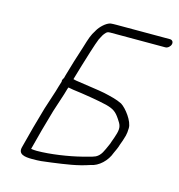

<svg xmlns="http://www.w3.org/2000/svg" viewBox="-99 -745 768 824"><g transform="rotate(15 285.0 -333.0)"><path d="M427 -168C425.6 -162.7 423.5 -157 420.6 -151C408.3 -124.3 401.3 -101.8 378.6 -90C361 -82.2 339.8 -79 320.1 -73C268 -59.7 186.8 -47 127.3 -47C119.3 -47 110.8 -47.7 101.8 -49L125.2 -138C134.2 -172.6 142 -194.5 151.3 -230C161.1 -262.7 177.2 -305.9 185.6 -338L188.4 -345C194.7 -343.7 202 -342.3 210.4 -341C257.4 -335.2 324 -324.5 363.5 -315C396.3 -306.2 409.7 -297.5 427.8 -270C443.1 -247.9 448.1 -236.8 440.8 -209C436.8 -194 431.8 -181.2 427 -168ZM112.5 -231C103.3 -195.9 95.3 -172.8 86.2 -138L62.1 -46C53.3 -12.6 83.8 -8 117.1 -8C150.9 -8 161.2 -9.5 201.9 -15C264.5 -23.6 312.3 -29.8 365.6 -48C401.8 -54.3 435.4 -86.8 448.5 -124C454.6 -137.3 461.6 -151.1 465.2 -165C468.9 -175 468.9 -175 472.5 -185C475.2 -193 477.7 -201 479.8 -209C482.2 -218.3 483.5 -229.7 483.7 -243C485.1 -274 446.9 -323.3 424.3 -337C401.7 -348.7 371 -355.7 342.9 -362C319.9 -367.1 251.3 -375.7 226.6 -380C215.6 -381.3 206.7 -383 199.9 -385L201.5 -391C206.5 -407.7 212.3 -427.3 218.9 -450C226.2 -474.5 251.8 -558.4 260.5 -578C268.4 -593.5 272.4 -602.7 283.9 -614C290.7 -619.4 296.5 -619 308.2 -619H545.2C555.8 -619 566.7 -628.4 569.4 -639C572.2 -649.6 566 -658 555.4 -658H318.4C307.8 -658 299 -657.7 292.2 -657C272.7 -653.3 248.2 -629.3 238.1 -611C221.1 -583.8 218.6 -574.3 203.8 -526C185.2 -469.2 179.1 -448.4 163 -393L159.1 -378C157.4 -376.7 156.3 -375.3 156 -374C153.6 -370 152.8 -365.7 153.6 -361L147.1 -340C138.7 -308.1 122.3 -263.8 112.5 -231Z"/></g></svg>

Font: Just Breathe
Style: Obl5
Weight: 400
Foundry: Cannot Into Space Fonts
Version: Version 0.72